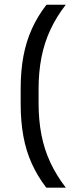

<svg xmlns="http://www.w3.org/2000/svg" viewBox="-20 -696 332 836"><path d="M148 -308V-247Q148 -172.5 160.5 -108.5Q173 -44.5 199.5 12Q226 68.5 266.5 121H181.5Q143.5 71.5 118.5 16.5Q93.5 -38.5 81.8 -102.8Q70 -167 70 -244.5V-310Q70 -387.5 82 -451.5Q94 -515.5 119 -570.8Q144 -626 182.5 -675.5H266.5Q226 -623.5 199.5 -566.8Q173 -510 160.5 -446.2Q148 -382.5 148 -308Z"/></svg>

Font: Anek Telugu
Style: Regular
Weight: 400
Designer: Omkar Bhoir (Telugu), Yesha Goshar (Latin)
Foundry: Ek Type
Version: Version 1.003